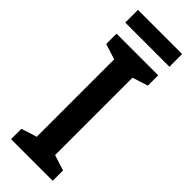

<svg xmlns="http://www.w3.org/2000/svg" viewBox="-283 -893 919 919"><g transform="rotate(45 176.5 -433.5)"><path d="M317 0H35V-70L114 -95V-619L35 -644V-714H317V-644L238 -619V-95L317 -70ZM326 -867V-781H27V-867Z"/></g></svg>

Font: Noto Sans Khmer UI SemiCondensed SemiBold
Style: Regular
Weight: 600
Width: 4
Designer: Danh Hong and the Monotype Design Team
Foundry: Monotype Imaging Inc.
Version: Version 2.002; ttfautohint (v1.8.4.7-5d5b)